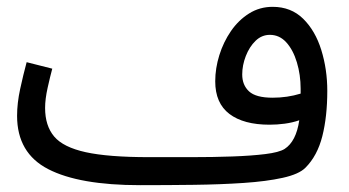

<svg xmlns="http://www.w3.org/2000/svg" viewBox="-20 -521 1023 562"><path d="M390 21 416 -61Q477 -61 540.5 -61Q604 -61 660 -63Q716 -65 756.5 -70Q797 -75 813 -85Q847 -107 856 -169Q836 -162 813.5 -159Q791 -156 769 -156Q693 -156 651.5 -187.5Q610 -219 610 -283Q610 -321 622 -359.5Q634 -398 656 -430Q678 -462 709 -481.5Q740 -501 778 -501Q832 -501 867.5 -466Q903 -431 920.5 -374.5Q938 -318 938 -255Q938 -180 923.5 -122.5Q909 -65 874 -30Q855 -11 807.5 -0.5Q760 10 693 14.5Q626 19 548 20Q470 21 390 21ZM689 -303Q689 -272 709 -253.5Q729 -235 778 -235Q821 -235 860 -247Q860 -253 860 -261Q860 -302 849 -338.5Q838 -375 818 -397Q798 -419 770 -419Q746 -419 728 -401.5Q710 -384 699.5 -357Q689 -330 689 -303ZM390 21Q212 21 121 -26Q30 -73 30 -182Q30 -219 39 -260.5Q48 -302 58 -339L133 -320Q127 -298 119.5 -264.5Q112 -231 112 -205Q112 -153 138.5 -121.5Q165 -90 231 -75.5Q297 -61 416 -61L436 -11Z"/></svg>

Font: Noto IKEA Arabic
Style: Regular
Weight: 400
Designer: Monotype Design Team
Foundry: Monotype Imaging Inc.
Version: Version 1.200